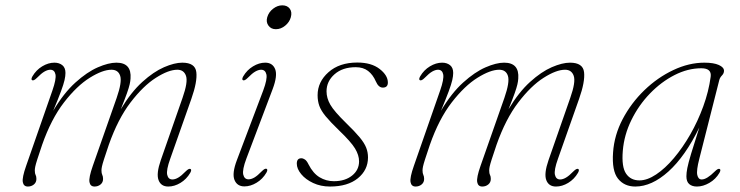

<svg xmlns="http://www.w3.org/2000/svg" viewBox="-20 -692 2774 720"><path d="M328 -70 417.5 -325Q438 -384 430.8 -407.2Q423.5 -430.5 398 -430.5Q365 -430.5 316.8 -400.5Q268.5 -370.5 220.2 -308.2Q172 -246 138 -149Q126 -113.5 120 -94.8Q114 -76 112.2 -67.2Q110.5 -58.5 110.5 -53Q110.5 -42 113.5 -36.2Q116.5 -30.5 116.5 -21Q116.5 -8 107 -0.2Q97.5 7.5 84.5 7.5Q68.5 7.5 65.5 -9.2Q62.5 -26 78 -70L176.5 -352.5Q191.5 -395.5 188 -413Q184.5 -430.5 168.5 -430.5Q159 -430.5 147 -423.8Q135 -417 118.5 -400Q107 -388.5 101 -391Q95 -393.5 101.5 -405.5Q115.5 -429.5 138.2 -443.2Q161 -457 184 -457Q202 -457 213.8 -447.5Q225.5 -438 225.5 -418.5Q225.5 -407 222 -391.5Q218.5 -376 208.5 -349Q198.5 -322 179.5 -276.5Q219 -343 262.8 -382.5Q306.5 -422 346.8 -439.5Q387 -457 416.5 -457Q474 -457 469.5 -397.5Q469 -387.5 466.2 -375.5Q463.5 -363.5 456 -342.2Q448.5 -321 433 -282.5Q471.5 -346.5 513.8 -384.8Q556 -423 595.2 -440Q634.5 -457 663.5 -457Q712 -457 716.2 -421.5Q720.5 -386 697.5 -321L618.5 -97Q603 -54 607 -36.5Q611 -19 626.5 -19Q636.5 -19 648.2 -25.8Q660 -32.5 676.5 -49.5Q688 -61 694 -58.5Q700 -56 693.5 -44Q679.5 -20 656.8 -6.2Q634 7.5 611 7.5Q583.5 7.5 574.5 -16.8Q565.5 -41 583 -91.5L664.5 -325Q685.5 -384.5 677.5 -407.5Q669.5 -430.5 645 -430.5Q612 -430.5 564.5 -400.2Q517 -370 469.5 -307.8Q422 -245.5 388 -149Q376 -113.5 370 -94.8Q364 -76 362.2 -67.2Q360.5 -58.5 360.5 -53Q360.5 -42 363.5 -36.2Q366.5 -30.5 366.5 -21Q366.5 -8 357 -0.2Q347.5 7.5 334.5 7.5Q318.5 7.5 315.5 -9.2Q312.5 -26 328 -70Z M1014.5 -582.5Q996.5 -582.5 986.8 -595.8Q977 -609 982 -627Q987.5 -646.5 1004 -659.2Q1020.5 -672 1038.5 -672Q1057.5 -672 1066.8 -659.2Q1076 -646.5 1070.5 -627Q1065.5 -609 1049.5 -595.8Q1033.5 -582.5 1014.5 -582.5ZM904 -97.5Q888 -55 892.2 -37.2Q896.5 -19.5 912 -19.5Q922 -19.5 933.8 -26.2Q945.5 -33 962 -50Q973.5 -61.5 979.5 -59Q985.5 -56.5 979 -44.5Q965 -20.5 942.2 -6.8Q919.5 7 896.5 7Q869 7 859.2 -17.5Q849.5 -42 868.5 -92L967 -352.5Q983 -395.5 979 -413Q975 -430.5 959 -430.5Q949.5 -430.5 937.5 -423.8Q925.5 -417 909 -400Q897.5 -388.5 891.5 -391Q885.5 -393.5 892 -405.5Q906 -429.5 928.8 -443.2Q951.5 -457 974.5 -457Q1002 -457 1011.8 -432.8Q1021.5 -408.5 1002.5 -358Z M1232 -12.5Q1274 -12.5 1300.2 -33.5Q1326.5 -54.5 1326.5 -87Q1326.5 -110 1311.5 -135Q1296.5 -160 1250.5 -204Q1218.5 -235 1201.2 -256Q1184 -277 1177.5 -295Q1171 -313 1171 -335Q1171 -385 1211.8 -421.2Q1252.5 -457.5 1320 -457.5Q1372.5 -457.5 1403.5 -433.5Q1434.5 -409.5 1434.5 -382.5Q1434.5 -363.5 1415.5 -363.5Q1399.5 -363.5 1389.5 -386.5Q1378.5 -412 1360.2 -426Q1342 -440 1314 -440Q1264.5 -440 1234.5 -413.5Q1204.5 -387 1204.5 -349.5Q1204.5 -324 1218.8 -299.2Q1233 -274.5 1278 -230.5Q1311 -198.5 1328.8 -177Q1346.5 -155.5 1353.2 -138.2Q1360 -121 1360 -101.5Q1360 -54.5 1322 -23.5Q1284 7.5 1217.5 7.5Q1182.5 7.5 1154.2 -5.8Q1126 -19 1109.5 -39Q1093 -59 1093 -78.5Q1093 -98.5 1110 -98.5Q1116.5 -98.5 1123.5 -93.8Q1130.5 -89 1137 -75.5Q1154 -42 1178.5 -27.2Q1203 -12.5 1232 -12.5Z M1782 -70 1871.5 -325Q1892 -384 1884.8 -407.2Q1877.5 -430.5 1852 -430.5Q1819 -430.5 1770.8 -400.5Q1722.5 -370.5 1674.2 -308.2Q1626 -246 1592 -149Q1580 -113.5 1574 -94.8Q1568 -76 1566.2 -67.2Q1564.5 -58.5 1564.5 -53Q1564.5 -42 1567.5 -36.2Q1570.5 -30.5 1570.5 -21Q1570.5 -8 1561 -0.2Q1551.5 7.5 1538.5 7.5Q1522.5 7.5 1519.5 -9.2Q1516.5 -26 1532 -70L1630.5 -352.5Q1645.5 -395.5 1642 -413Q1638.5 -430.5 1622.5 -430.5Q1613 -430.5 1601 -423.8Q1589 -417 1572.5 -400Q1561 -388.5 1555 -391Q1549 -393.5 1555.5 -405.5Q1569.5 -429.5 1592.2 -443.2Q1615 -457 1638 -457Q1656 -457 1667.8 -447.5Q1679.5 -438 1679.5 -418.5Q1679.5 -407 1676 -391.5Q1672.5 -376 1662.5 -349Q1652.5 -322 1633.5 -276.5Q1673 -343 1716.8 -382.5Q1760.5 -422 1800.8 -439.5Q1841 -457 1870.5 -457Q1928 -457 1923.5 -397.5Q1923 -387.5 1920.2 -375.5Q1917.5 -363.5 1910 -342.2Q1902.5 -321 1887 -282.5Q1925.5 -346.5 1967.8 -384.8Q2010 -423 2049.2 -440Q2088.5 -457 2117.5 -457Q2166 -457 2170.2 -421.5Q2174.5 -386 2151.5 -321L2072.5 -97Q2057 -54 2061 -36.5Q2065 -19 2080.5 -19Q2090.5 -19 2102.2 -25.8Q2114 -32.5 2130.5 -49.5Q2142 -61 2148 -58.5Q2154 -56 2147.5 -44Q2133.5 -20 2110.8 -6.2Q2088 7.5 2065 7.5Q2037.5 7.5 2028.5 -16.8Q2019.5 -41 2037 -91.5L2118.5 -325Q2139.5 -384.5 2131.5 -407.5Q2123.5 -430.5 2099 -430.5Q2066 -430.5 2018.5 -400.2Q1971 -370 1923.5 -307.8Q1876 -245.5 1842 -149Q1830 -113.5 1824 -94.8Q1818 -76 1816.2 -67.2Q1814.5 -58.5 1814.5 -53Q1814.5 -42 1817.5 -36.2Q1820.5 -30.5 1820.5 -21Q1820.5 -8 1811 -0.2Q1801.5 7.5 1788.5 7.5Q1772.5 7.5 1769.5 -9.2Q1766.5 -26 1782 -70Z M2602.5 -97Q2591 -52.5 2594.8 -35.8Q2598.5 -19 2611.5 -19Q2630.5 -19 2661 -49.5Q2672.5 -61 2678.5 -58.5Q2684.5 -56 2678 -44Q2664 -20 2640.2 -6.2Q2616.5 7.5 2593.5 7.5Q2575.5 7.5 2564.8 -1.5Q2554 -10.5 2554 -31Q2554 -44 2557.5 -62Q2561 -80 2571.5 -115Q2582 -150 2602.5 -214Q2549.5 -105.5 2486.8 -49Q2424 7.5 2362.5 7.5Q2321 7.5 2297.5 -22Q2274 -51.5 2279 -120.5Q2283.5 -185.5 2315.2 -245.8Q2347 -306 2396.5 -353.8Q2446 -401.5 2504.8 -429.2Q2563.5 -457 2621.5 -457Q2656.5 -457 2675.8 -448.2Q2695 -439.5 2695 -426.5Q2695 -417 2687.5 -409.2Q2680 -401.5 2677.5 -392.5ZM2315.5 -126.5Q2310.5 -66 2327.8 -40.8Q2345 -15.5 2378 -15.5Q2407 -15.5 2440.5 -37.8Q2474 -60 2507 -99Q2540 -138 2568.5 -187.8Q2597 -237.5 2617.2 -293Q2637.5 -348.5 2645 -404Q2649.5 -436 2610 -436Q2559.5 -436 2509.5 -410.5Q2459.5 -385 2417.2 -341.2Q2375 -297.5 2347.8 -242Q2320.5 -186.5 2315.5 -126.5Z"/></svg>

Font: Fraunces 9pt S000 Thin
Style: Italic
Weight: 100
Italic angle: -16°
Version: Version 1.000; ttfautohint (v1.8.3)